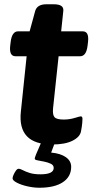

<svg xmlns="http://www.w3.org/2000/svg" viewBox="-20 -670 434 901"><path d="M225 8Q61 8 78 -147L105 -406H53Q22 -406 28 -456L30 -473Q36 -523 65 -523H119L145 -618Q154 -650 198 -650H231Q257 -650 268 -642Q279 -634 277 -618L267 -523H368Q399 -523 393 -473L391 -456Q385 -406 356 -406H255L229 -162Q226 -131 236 -120Q246 -109 279 -109Q306 -109 330.5 -116.5Q355 -124 359 -124Q367 -124 367 -112Q367 -108 366 -93.5Q365 -79 360 -53Q355 -27 320 -9.5Q285 8 225 8ZM165 211Q138 211 109 204.5Q80 198 59.5 187.5Q39 177 39 167Q39 161 43.5 150.5Q48 140 54.5 131Q61 122 67 122Q75 122 87 128.5Q99 135 119 141.5Q139 148 170 148Q232 148 232 118Q232 105 218.5 98.5Q205 92 187.5 88.5Q170 85 156.5 82.5Q143 80 143 75Q143 70 149 55Q155 40 177 -10H241L220 46Q264 50 289 67.5Q314 85 314 113Q314 159 275 185Q236 211 165 211Z"/></svg>

Font: Asap Expanded Expanded Regular
Style: Bold Italic
Weight: 700
Width: 7
Italic angle: -6°
Designer: Pablo Cosgaya
Foundry: Omnibus-Type
Version: Version 3.001; ttfautohint (v1.8.4.7-5d5b)